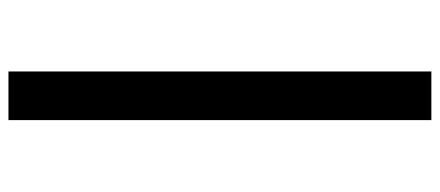

<svg xmlns="http://www.w3.org/2000/svg" viewBox="-313 -495 1040 454"><g transform="rotate(90 207.0 -268.0)"><path d="M149 -768V232H264V-768Z"/></g></svg>

Font: Noto Sans Hebrew ExtraCondensed
Style: Bold
Weight: 700
Width: 2
Designer: Monotype Design Team
Foundry: Monotype Imaging Inc.
Version: Version 2.004